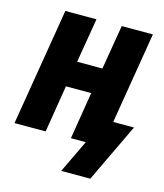

<svg xmlns="http://www.w3.org/2000/svg" viewBox="-102 -598 704 822"><g transform="rotate(15 250.0 -187.0)"><path d="M246 146 316 0H250L284 -209H172L138 0H0L86 -520H224L191 -323H303L336 -520H474L407 -114H499L375 146Z"/></g></svg>

Font: Iosevka Heavy
Style: Italic
Weight: 900
Italic angle: -9°
Monospace: yes
Designer: Belleve Invis
Foundry: Belleve Invis
Version: Version 32.5.0; ttfautohint (v1.8.4)